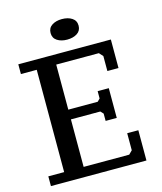

<svg xmlns="http://www.w3.org/2000/svg" viewBox="-127 -973 900 1066"><g transform="rotate(-15 322.5 -440.0)"><path d="M564 -700V-536H500V-622L480 -644H235V-385H404L419 -400V-442H483V-271H419V-313L404 -329H235V-56H497L517 -76V-174H581V0H32V-56H123V-644H32V-700ZM250 -821Q250 -850 273 -865Q296 -880 330 -880Q365 -880 388 -865Q411 -850 411 -821Q411 -792 388 -777Q365 -762 330 -762Q296 -762 273 -777Q250 -792 250 -821Z"/></g></svg>

Font: PT Serif Caption
Style: Regular
Weight: 400
Designer: A.Korolkova, O.Umpeleva, V.Yefimov
Foundry: ParaType Ltd
Version: Version 1.000W OFL